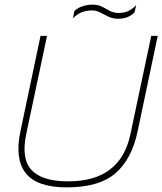

<svg xmlns="http://www.w3.org/2000/svg" viewBox="-20 -799 701 829"><path d="M490 -718Q467 -718 448.5 -727Q430 -736 413 -745Q396 -754 377 -754Q356 -754 335.5 -747Q315 -740 295 -720L301 -751Q315 -765 336.5 -772Q358 -779 379 -779Q404 -779 421 -770Q438 -761 454.5 -752Q471 -743 492 -743Q514 -743 532 -750.5Q550 -758 568 -777L561 -746Q535 -718 490 -718ZM269 10Q139 10 91 -51.5Q43 -113 68 -231L155 -644H183L93 -219Q71 -113 116.5 -64.5Q162 -16 275 -16Q500 -16 543 -219L633 -644H661L574 -231Q549 -112 478.5 -51Q408 10 269 10Z"/></svg>

Font: Kanit Thin
Style: Italic
Weight: 250
Italic angle: -12°
Designer: Katatrad Team
Foundry: CadsonDemak
Version: Version 2.000; ttfautohint (v1.8.3)